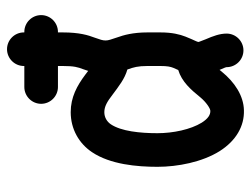

<svg xmlns="http://www.w3.org/2000/svg" viewBox="-106 -620 729 558"><g transform="rotate(-90 259.0 -340.5)"><path d="M440.9 -46.9C440.9 -66.9 433.6 -86.4 424.3 -107.9C418.5 -122.1 416.5 -128.9 416.5 -127.9C416.5 -133.3 420.9 -138.2 432.1 -166.5C438.5 -183.1 444.3 -204.6 444.3 -239.7V-276.9C444.3 -319.3 436.5 -346.2 429.7 -365.2C423.8 -383.3 420.9 -390.1 420.9 -398.4C420.9 -407.7 423.3 -413.6 429.2 -430.7C436 -448.7 444.3 -474.1 444.3 -523.4V-537.1H445.8C472.7 -537.1 494.6 -559.1 494.6 -585.9C494.6 -612.8 472.7 -634.8 445.8 -634.8H444.3V-636.2C444.3 -663.1 422.4 -685.1 395.5 -685.1C368.7 -685.1 346.7 -663.1 346.7 -636.2V-634.8H285.6C258.8 -634.8 236.8 -612.8 236.8 -585.9C236.8 -559.1 258.8 -537.1 285.6 -537.1H346.7V-523.4C346.7 -490.2 343.3 -479 337.4 -463.9L332.5 -449.2L322.3 -457C289.1 -481.9 255.9 -500 212.4 -500C163.6 -500 121.6 -476.1 96.2 -438C60.5 -384.8 53.7 -307.1 53.7 -248C53.7 -189 67.4 -118.2 99.1 -67.4C129.4 -19.5 171.9 4.9 218.3 3.4C259.8 2.4 299.3 -22.9 330.6 -61.5L335.4 -67.4C340.8 -54.7 343.3 -49.3 343.3 -46.9C343.3 -20 365.2 2 392.1 2C418.9 2 440.9 -20 440.9 -46.9ZM151.4 -248C151.4 -298.8 157.2 -353.5 177.2 -383.3C185.1 -395 197.8 -402.3 212.4 -402.3C229 -402.3 243.2 -394 262.7 -378.9C287.6 -360.4 309.6 -342.8 336.4 -335.4L336.9 -334C342.8 -317.9 346.7 -304.7 346.7 -276.9V-239.7C346.7 -219.2 344.7 -210.4 341.3 -201.7L335 -187.5C301.3 -177.2 278.3 -151.4 255.4 -123C241.2 -106 223.1 -94.2 216.3 -94.2C205.1 -93.8 193.8 -100.6 182.1 -119.1C162.1 -151.4 151.4 -202.6 151.4 -248Z"/></g></svg>

Font: Velvelyne Book
Style: Bold
Weight: 700
Designer: Manon Van der Borght et Mariel Nils
Foundry: Velvetyne
Version: Version 1.070;Glyphs 3.3.1 (3343)